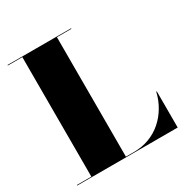

<svg xmlns="http://www.w3.org/2000/svg" viewBox="-171 -892 1001 1034"><g transform="rotate(-30 330.0 -375.0)"><path d="M15 0V-3.5H105V-746.5H15V-750H410V-746.5H320V-3.5H369.5Q420.5 -3.5 464.5 -20Q508.5 -36.5 543 -66.5Q577.5 -96.5 601.5 -137Q625.5 -177.5 636.5 -225H640V0Z"/></g></svg>

Font: Bodoni Moda 48pt Black
Style: Regular
Weight: 900
Designer: Owen Earl
Foundry: indestructible type
Version: Version 2.004